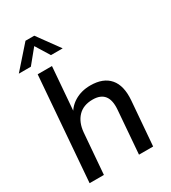

<svg xmlns="http://www.w3.org/2000/svg" viewBox="-225 -1063 1044 1175"><g transform="rotate(-30 296.5 -475.5)"><path d="M53 0 111 -736H212L185 -397L171 -402Q193 -456 242 -486Q291 -516 355 -516Q446 -516 490.5 -464Q535 -412 527 -311L502 0H402L426 -305Q431 -370 405.5 -402Q380 -434 324 -434Q258 -434 220.5 -394.5Q183 -355 177 -287L154 0ZM98 -797H13L149 -951H211L323 -797H240L179 -896Z"/></g></svg>

Font: Muli SemiBold
Style: Italic
Weight: 600
Italic angle: -4.541°
Designer: Vernon Adams
Foundry: Vernon Adams
Version: Version 2.100; ttfautohint (v1.8.1.43-b0c9)